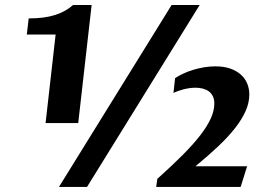

<svg xmlns="http://www.w3.org/2000/svg" viewBox="-20 -735 1080 755"><path d="M654.8 -715.3H765.1L322.3 0H211.9ZM159.2 -251 198.7 -599.1H85.4L92.8 -662.6Q155.3 -662.6 197.3 -676.3Q239.3 -689.9 267.1 -715.3H340.3L287.6 -251ZM598.6 -31.7Q655.3 -82.5 697.5 -124.8Q739.7 -167 767.6 -203.1Q795.4 -239.3 809.1 -269.8Q822.8 -300.3 822.8 -327.6Q822.8 -344.7 816.9 -356.7Q811 -368.7 800.8 -376Q790.5 -383.3 777.1 -386.7Q763.7 -390.1 749 -390.1Q737.3 -390.1 725.3 -388.4Q713.4 -386.7 701.9 -383.8Q690.4 -380.9 680.2 -377.2Q669.9 -373.5 662.1 -369.6L668.5 -427.7Q683.1 -437.5 701.7 -446Q720.2 -454.6 740.7 -460.7Q761.2 -466.8 783.2 -470.5Q805.2 -474.1 827.1 -474.1Q859.9 -474.1 884.8 -465.6Q909.7 -457 926.5 -442.1Q943.4 -427.2 951.9 -407Q960.4 -386.7 960.4 -363.3Q960.4 -331.5 946 -298.8Q931.6 -266.1 904.3 -231.2Q877 -196.3 837.6 -159.2Q798.3 -122.1 748.5 -81.1H951.7L926.3 0H594.2Z"/></svg>

Font: Proza Libre
Style: SemiBold Italic
Weight: 600
Designer: Jasper de Waard
Foundry: Jasper de Waard
Version: Version 1.000; ttfautohint (v1.4.1.8-43bc)